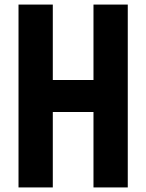

<svg xmlns="http://www.w3.org/2000/svg" viewBox="-20 -820 640 840"><path d="M61 0V-800H211V-470H389V-800H539V0H389V-330H211V0Z"/></svg>

Font: Martian Mono Condensed SemiBold
Style: Regular
Weight: 600
Width: 3
Designer: Roman Shamin
Foundry: Evil Martians
Version: Version 1.000